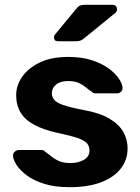

<svg xmlns="http://www.w3.org/2000/svg" viewBox="-20 -766 582 796"><path d="M268 10Q206 10 161.5 -4.5Q117 -19 89.5 -40Q62 -61 48.5 -82.5Q35 -104 34 -119Q33 -130 41 -137Q49 -144 57 -144H154Q157 -144 160 -143Q163 -142 166 -138Q179 -129 193 -117.5Q207 -106 225.5 -98Q244 -90 272 -90Q305 -90 328 -103.5Q351 -117 351 -142Q351 -160 340.5 -172Q330 -184 301 -194Q272 -204 215 -216Q161 -228 123 -248Q85 -268 66 -298.5Q47 -329 47 -372Q47 -411 71.5 -447Q96 -483 144 -506.5Q192 -530 264 -530Q319 -530 360.5 -516.5Q402 -503 430 -482.5Q458 -462 472.5 -440.5Q487 -419 488 -403Q489 -393 482 -386Q475 -379 466 -379H377Q372 -379 368 -380.5Q364 -382 361 -385Q349 -393 336.5 -403.5Q324 -414 307 -422Q290 -430 263 -430Q230 -430 212.5 -415.5Q195 -401 195 -379Q195 -365 204 -353Q213 -341 241 -331Q269 -321 326 -310Q394 -298 434 -274Q474 -250 491.5 -218.5Q509 -187 509 -151Q509 -104 481 -67.5Q453 -31 399.5 -10.5Q346 10 268 10ZM220 -595Q204 -595 204 -611Q204 -619 209 -624L294 -727Q303 -739 310.5 -742.5Q318 -746 331 -746H446Q465 -746 465 -726Q465 -719 460 -714L331 -609Q323 -602 315.5 -598.5Q308 -595 295 -595Z"/></svg>

Font: Rubik SemiBold
Style: Regular
Weight: 600
Designer: Hubert and Fischer
Foundry: Hubert and Fischer
Version: Version 2.300;gftools[0.9.30]